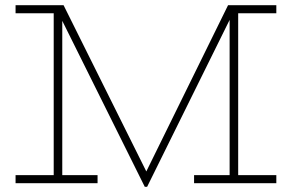

<svg xmlns="http://www.w3.org/2000/svg" viewBox="-20 -706 1125 740"><path d="M538 14 190 -686H225L557 -19L544 14ZM40 0V-31H356V0ZM187 -15V-686H220Q220 -677 220 -667.5Q220 -658 220 -648Q220 -638 220 -628.5Q220 -619 220 -609.5Q220 -600 220 -590V-15ZM40 -655V-686H220V-655ZM728 0V-31H1045V0ZM540 14 531 -19 859 -686H893L547 14ZM865 -15V-590Q865 -600 865 -609.5Q865 -619 865 -628.5Q865 -638 865 -648Q865 -658 865 -667.5Q865 -677 865 -686H898V-15ZM865 -655V-686H1045V-655Z"/></svg>

Font: BioRhyme ExtraLight
Style: Regular
Weight: 250
Designer: Aoife Mooney
Foundry: Aoife Mooney Type
Version: Version 1.600;gftools[0.9.33]